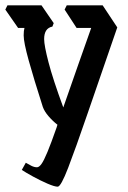

<svg xmlns="http://www.w3.org/2000/svg" viewBox="-51 -514 483 722"><path d="M110 -112Q76 -218 57 -286.5Q38 -355 38 -381Q38 -399 41 -409H17L-31 -478L-23 -494H105L151 -427L146 -414Q115 -408 115 -367Q115 -343 131.5 -279.5Q148 -216 187 -110Q217 -197 244.5 -274.5Q272 -352 292 -409H237L192 -478L200 -494H335L390 -411Q325 -223 279 -89Q233 45 205.5 116.5Q178 188 166 188Q154 188 127.5 176.5Q101 165 73.5 150Q46 135 31 125L46 98Q56 104 67 109.5Q78 115 88 115Q96 115 105 102.5Q114 90 127.5 57.5Q141 25 162 -35Q164 -40 165 -45Q147 -59 131.5 -77Q116 -95 110 -112Z"/></svg>

Font: Jaini
Style: Regular
Weight: 400
Designer: Maithili Shingre, Girish Dalvi (Devanagari), Taresh Vohra (Latin)
Foundry: Ek Type
Version: Version 2.000; ttfautohint (v1.8.4.7-5d5b)